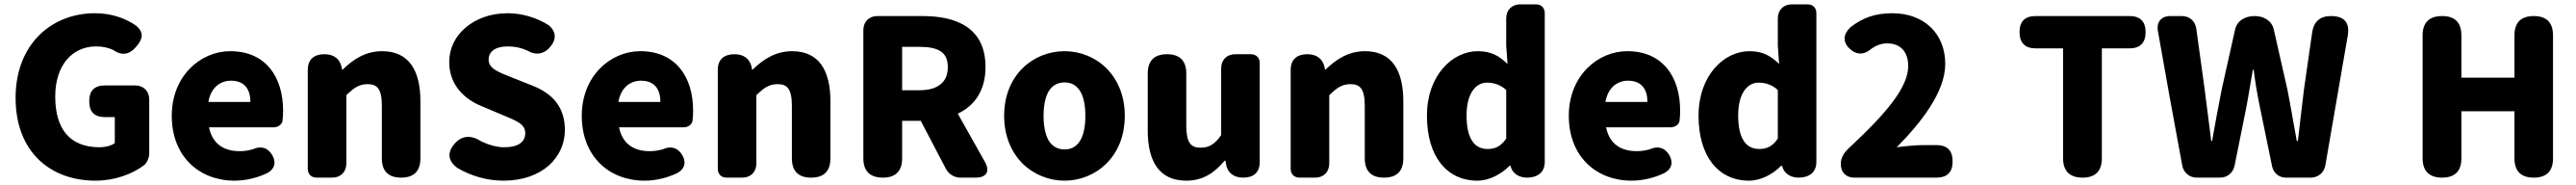

<svg xmlns="http://www.w3.org/2000/svg" viewBox="-20 -819 11893 853"><path d="M669 -251V-360C669 -399 643 -425 604 -425H530H465C416 -425 392 -401 392 -352C392 -303 416 -279 465 -279H510V-159C494 -147 466 -140 440 -140C301 -140 235 -226 235 -374C235 -519 314 -605 424 -605C455 -605 480 -599 502 -589C543 -560 579 -567 611 -606C641 -642 644 -671 608 -701C560 -734 497 -758 418 -758C219 -758 52 -616 52 -368C52 -116 215 14 421 14C511 14 592 -17 646 -58C658 -68 669 -91 669 -112Z M857 -65C909 -14 981 14 1063 14C1112 14 1167 2 1216 -22C1248 -41 1256 -69 1238 -102C1218 -138 1185 -148 1148 -131C1128 -125 1108 -122 1087 -122C1015 -122 961 -154 945 -232H1112H1244C1265 -232 1281 -246 1284 -260C1286 -274 1287 -292 1287 -309C1287 -464 1207 -583 1043 -583C906 -583 773 -469 773 -285C773 -191 805 -116 857 -65ZM980 -423C999 -439 1022 -447 1046 -447C1111 -447 1136 -405 1136 -349H1039H942C948 -383 962 -407 980 -423Z M1401 -284V-41C1401 -16 1417 0 1442 0H1490H1514C1553 0 1579 -26 1579 -65V-380C1613 -413 1637 -431 1677 -431C1722 -431 1743 -409 1743 -330V-89C1743 -30 1773 0 1832 0C1891 0 1921 -30 1921 -89V-352C1921 -494 1868 -583 1744 -583C1667 -583 1609 -544 1562 -498H1559L1558 -506C1550 -548 1521 -569 1478 -569C1430 -569 1401 -545 1401 -497Z M2130 -692C2082 -652 2054 -596 2054 -533C2054 -425 2127 -360 2205 -329L2300 -289C2364 -262 2405 -248 2405 -205C2405 -165 2374 -140 2308 -140C2273 -140 2236 -151 2200 -168C2155 -198 2110 -195 2076 -153C2043 -113 2050 -76 2091 -45C2157 -6 2232 14 2304 14C2394 14 2465 -13 2514 -56C2562 -99 2588 -157 2588 -219C2588 -324 2533 -386 2441 -423L2348 -460C2282 -486 2236 -502 2236 -544C2236 -583 2269 -605 2324 -605C2357 -605 2386 -599 2414 -586C2454 -562 2494 -569 2523 -606C2550 -640 2547 -675 2513 -703C2456 -739 2388 -758 2324 -758C2245 -758 2178 -733 2130 -692Z M2750 -65C2802 -14 2874 14 2956 14C3005 14 3060 2 3109 -22C3141 -41 3149 -69 3131 -102C3111 -138 3078 -148 3041 -131C3021 -125 3001 -122 2980 -122C2908 -122 2854 -154 2838 -232H3005H3137C3158 -232 3174 -246 3177 -260C3179 -274 3180 -292 3180 -309C3180 -464 3100 -583 2936 -583C2799 -583 2666 -469 2666 -285C2666 -191 2698 -116 2750 -65ZM2873 -423C2892 -439 2915 -447 2939 -447C3004 -447 3029 -405 3029 -349H2932H2835C2841 -383 2855 -407 2873 -423Z M3294 -284V-41C3294 -16 3310 0 3335 0H3383H3407C3446 0 3472 -26 3472 -65V-380C3506 -413 3530 -431 3570 -431C3615 -431 3636 -409 3636 -330V-89C3636 -30 3666 0 3725 0C3784 0 3814 -30 3814 -89V-352C3814 -494 3761 -583 3637 -583C3560 -583 3502 -544 3455 -498H3452L3451 -506C3443 -548 3414 -569 3371 -569C3323 -569 3294 -545 3294 -497Z M4322 -430C4300 -412 4268 -403 4225 -403H4145V-503V-603H4225C4310 -603 4356 -580 4356 -510C4356 -475 4345 -448 4322 -430ZM3966 -372V-89C3966 -30 3997 0 4056 0C4115 0 4145 -30 4145 -89V-262H4231L4347 -41C4360 -16 4386 0 4414 0H4484C4535 0 4552 -29 4527 -73L4402 -295C4479 -331 4530 -401 4530 -510C4530 -690 4398 -745 4239 -745H4102H4031C3992 -745 3966 -719 3966 -680Z M5088 -65C5140 -116 5173 -191 5173 -285C5173 -473 5039 -583 4895 -583C4750 -583 4616 -473 4616 -285C4616 -191 4650 -116 4701 -65C4753 -14 4823 14 4895 14C4967 14 5037 -14 5088 -65ZM4821 -397C4837 -424 4862 -439 4895 -439C4961 -439 4991 -379 4991 -285C4991 -190 4961 -130 4895 -130C4862 -130 4837 -145 4821 -172C4806 -199 4798 -238 4798 -285C4798 -332 4806 -371 4821 -397Z M5796 -284V-528C5796 -553 5780 -569 5755 -569H5707H5683C5644 -569 5618 -543 5618 -504V-196C5588 -154 5563 -138 5523 -138C5478 -138 5457 -161 5457 -239V-480C5457 -539 5427 -569 5368 -569C5309 -569 5279 -539 5279 -480V-217C5279 -75 5332 14 5457 14C5534 14 5587 -22 5634 -78H5638L5640 -64C5647 -21 5677 0 5720 0C5768 0 5796 -24 5796 -72Z M5939 -284V-41C5939 -16 5955 0 5980 0H6028H6052C6091 0 6117 -26 6117 -65V-380C6151 -413 6175 -431 6215 -431C6260 -431 6281 -409 6281 -330V-89C6281 -30 6311 0 6370 0C6429 0 6459 -30 6459 -89V-352C6459 -494 6406 -583 6282 -583C6205 -583 6147 -544 6100 -498H6097L6096 -506C6088 -548 6059 -569 6016 -569C5968 -569 5939 -545 5939 -497Z M7112 -399V-758C7112 -783 7096 -799 7071 -799H7023H6999C6960 -799 6934 -773 6934 -734V-609L6940 -524C6903 -560 6866 -583 6803 -583C6685 -583 6568 -471 6568 -285C6568 -99 6659 14 6801 14C6855 14 6910 -15 6950 -55H6954V-53C6963 -18 6994 0 7030 0C7078 0 7112 -24 7112 -72ZM6777 -169C6760 -194 6751 -233 6751 -287C6751 -392 6796 -438 6845 -438C6875 -438 6907 -429 6934 -404V-292V-180C6909 -143 6882 -132 6848 -132C6818 -132 6793 -144 6777 -169Z M7307 -65C7359 -14 7431 14 7513 14C7562 14 7617 2 7666 -22C7698 -41 7706 -69 7688 -102C7668 -138 7635 -148 7598 -131C7578 -125 7558 -122 7537 -122C7465 -122 7411 -154 7395 -232H7562H7694C7715 -232 7731 -246 7734 -260C7736 -274 7737 -292 7737 -309C7737 -464 7657 -583 7493 -583C7356 -583 7223 -469 7223 -285C7223 -191 7255 -116 7307 -65ZM7430 -423C7449 -439 7472 -447 7496 -447C7561 -447 7586 -405 7586 -349H7489H7392C7398 -383 7412 -407 7430 -423Z M8366 -399V-758C8366 -783 8350 -799 8325 -799H8277H8253C8214 -799 8188 -773 8188 -734V-609L8194 -524C8157 -560 8120 -583 8057 -583C7939 -583 7822 -471 7822 -285C7822 -99 7913 14 8055 14C8109 14 8164 -15 8204 -55H8208V-53C8217 -18 8248 0 8284 0C8332 0 8366 -24 8366 -72ZM8031 -169C8014 -194 8005 -233 8005 -287C8005 -392 8050 -438 8099 -438C8129 -438 8161 -429 8188 -404V-292V-180C8163 -143 8136 -132 8102 -132C8072 -132 8047 -144 8031 -169Z M8866 0H8920C8970 0 8995 -25 8995 -75C8995 -125 8970 -150 8920 -150H8859C8825 -150 8774 -145 8737 -140C8851 -255 8961 -396 8961 -524C8961 -666 8861 -758 8717 -758C8637 -758 8579 -737 8523 -693C8491 -663 8486 -627 8518 -596C8551 -564 8587 -565 8621 -595C8643 -610 8666 -619 8693 -619C8753 -619 8790 -582 8790 -514C8790 -414 8682 -290 8518 -138C8489 -111 8479 -88 8479 -65V-62C8479 -24 8503 0 8541 0H8737Z M9505 -298V-89C9505 -30 9536 0 9595 0C9654 0 9684 -30 9684 -89V-596H9812C9861 -596 9886 -622 9886 -671C9886 -720 9861 -745 9812 -745H9595H9378C9329 -745 9304 -720 9304 -671C9304 -622 9329 -596 9378 -596H9505Z M9997 -372 10055 -57C10061 -23 10088 0 10123 0H10229C10264 0 10290 -22 10297 -56L10351 -324C10362 -381 10371 -441 10381 -497H10385C10392 -441 10402 -381 10414 -324L10470 -52C10477 -21 10502 0 10534 0H10593H10648C10683 0 10710 -23 10716 -57L10819 -653C10830 -714 10804 -745 10742 -745C10691 -745 10662 -719 10655 -669L10617 -405C10608 -328 10598 -249 10589 -169H10584C10569 -249 10556 -329 10541 -405L10478 -682C10469 -724 10432 -745 10389 -745C10346 -745 10308 -724 10299 -682L10237 -405C10222 -328 10207 -249 10193 -169H10189C10179 -249 10169 -327 10159 -405L10120 -687C10115 -722 10089 -745 10053 -745H10001C9958 -745 9935 -717 9943 -675Z M11767 -372V-656C11767 -715 11737 -745 11678 -745C11619 -745 11589 -715 11589 -656V-461H11344V-656C11344 -715 11314 -745 11255 -745C11196 -745 11165 -715 11165 -656V-89C11165 -30 11196 0 11255 0C11314 0 11344 -30 11344 -89V-306H11466H11589V-89C11589 -30 11619 0 11678 0C11737 0 11767 -30 11767 -89V-372Z"/></svg>

Font: GenSenRounded2 TW H
Style: Regular
Weight: 900
Version: Version 2.100;PS 2.1;hotconv 16.6.51;makeotf.lib2.5.65220 DE